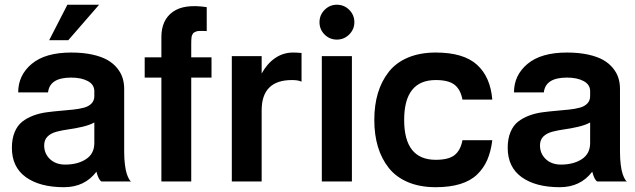

<svg xmlns="http://www.w3.org/2000/svg" viewBox="-20 -760 2661 804"><path d="M375 -377.9Q375 -405.8 347.9 -420.4Q320.8 -435.1 277.8 -435.1Q188 -435.1 181.2 -373H56.2Q56.2 -445.3 113 -492.7Q169.9 -540 277.8 -540Q327.6 -540 366.5 -531.5Q405.3 -522.9 429.9 -508.8Q454.6 -494.6 470.7 -474.6Q486.8 -454.6 493.4 -433.3Q500 -412.1 500 -388.2V-125Q500 -94.2 503.2 -70.1Q506.3 -45.9 510.5 -33.4Q514.6 -21 519 -12.7Q523.4 -4.4 526.4 -2L529.8 0H404.8Q392.6 -6.8 383.8 -41Q334.5 23.9 248 23.9Q147 23.9 88.4 -18.1Q29.8 -60.1 29.8 -141.1Q29.8 -179.2 41.5 -207Q53.2 -234.9 73.2 -250.5Q93.3 -266.1 119.1 -275.9Q145 -285.6 173.8 -289.6Q202.6 -293.5 231.2 -295.9Q259.8 -298.3 285.6 -301Q311.5 -303.7 331.5 -309.1Q351.6 -314.5 363.3 -326.7Q375 -338.9 375 -357.9ZM375 -161.1V-247.1Q354.5 -235.8 323.7 -228.8Q293 -221.7 267.1 -218.3Q241.2 -214.8 217 -208.5Q192.9 -202.1 179 -188.2Q165 -174.3 165 -150.9Q165 -116.7 189.2 -93.8Q213.4 -70.8 252.9 -70.8Q305.2 -70.8 340.1 -93.5Q375 -116.2 375 -161.1ZM262.2 -740.2H395L266.1 -591.8H186Z M845.7 -629.9Q835 -630.9 826.7 -630.6Q818.4 -630.4 811.8 -630.1Q805.2 -629.9 800.5 -627.7Q795.9 -625.5 792.5 -623.8Q789.1 -622.1 786.9 -617.7Q784.7 -613.3 783.4 -610.1Q782.2 -606.9 781.7 -600.3Q781.2 -593.8 781 -588.9Q780.8 -584 780.8 -575.2V-520H865.7V-435.1H780.8V0H655.8V-435.1H585.9V-520H655.8V-605Q655.8 -675.8 703.4 -710.2Q751 -744.6 845.7 -730Z M1242.7 -418Q1229 -424.8 1202.6 -424.8Q1075.7 -424.8 1075.7 -297.9V0H950.7V-524.9H1075.7V-452.1Q1098.1 -493.2 1131.8 -516.6Q1165.5 -540 1207.5 -540Q1223.1 -540 1242.7 -538.1Z M1390.6 -740.2Q1420.9 -740.2 1442.4 -718.8Q1463.9 -697.3 1463.9 -667Q1463.9 -637.2 1442.4 -615.7Q1420.9 -594.2 1390.6 -594.2Q1360.4 -594.2 1339.1 -615.5Q1317.9 -636.7 1317.9 -667Q1317.9 -697.3 1339.4 -718.8Q1360.8 -740.2 1390.6 -740.2ZM1327.6 0V-524.9H1453.6V0Z M1804.7 -424.8Q1672.4 -424.8 1672.4 -257.8Q1672.4 -90.8 1804.7 -90.8Q1858.4 -90.8 1883.5 -110.6Q1908.7 -130.4 1916.5 -172.9H2041.5Q2035.6 -125.5 2020.5 -90.6Q2005.4 -55.7 1978 -29.3Q1950.7 -2.9 1907.2 10.5Q1863.8 23.9 1804.7 23.9Q1738.3 23.9 1688.2 2.7Q1638.2 -18.6 1607.9 -56.9Q1577.6 -95.2 1562.5 -145.5Q1547.4 -195.8 1547.4 -257.8Q1547.4 -319.8 1562.5 -370.1Q1577.6 -420.4 1607.9 -459Q1638.2 -497.6 1688.2 -518.8Q1738.3 -540 1804.7 -540Q1920.9 -540 1977.3 -489Q2033.7 -438 2041.5 -342.8H1916.5Q1908.7 -385.3 1883.5 -405Q1858.4 -424.8 1804.7 -424.8Z M2451.2 -377.9Q2451.2 -405.8 2424.1 -420.4Q2397 -435.1 2354 -435.1Q2264.2 -435.1 2257.3 -373H2132.3Q2132.3 -445.3 2189.2 -492.7Q2246.1 -540 2354 -540Q2403.8 -540 2442.6 -531.5Q2481.4 -522.9 2506.1 -508.8Q2530.8 -494.6 2546.9 -474.6Q2563 -454.6 2569.6 -433.3Q2576.2 -412.1 2576.2 -388.2V-125Q2576.2 -94.2 2579.3 -70.1Q2582.5 -45.9 2586.7 -33.4Q2590.8 -21 2595.2 -12.7Q2599.6 -4.4 2602.5 -2L2606 0H2481Q2468.8 -6.8 2460 -41Q2410.6 23.9 2324.2 23.9Q2223.1 23.9 2164.6 -18.1Q2106 -60.1 2106 -141.1Q2106 -179.2 2117.7 -207Q2129.4 -234.9 2149.4 -250.5Q2169.4 -266.1 2195.3 -275.9Q2221.2 -285.6 2250 -289.6Q2278.8 -293.5 2307.4 -295.9Q2335.9 -298.3 2361.8 -301Q2387.7 -303.7 2407.7 -309.1Q2427.7 -314.5 2439.5 -326.7Q2451.2 -338.9 2451.2 -357.9ZM2451.2 -161.1V-247.1Q2430.7 -235.8 2399.9 -228.8Q2369.1 -221.7 2343.3 -218.3Q2317.4 -214.8 2293.2 -208.5Q2269 -202.1 2255.1 -188.2Q2241.2 -174.3 2241.2 -150.9Q2241.2 -116.7 2265.4 -93.8Q2289.6 -70.8 2329.1 -70.8Q2381.3 -70.8 2416.3 -93.5Q2451.2 -116.2 2451.2 -161.1Z"/></svg>

Font: Miedinger*
Style: Bold
Weight: 700
Version: Version 001.000